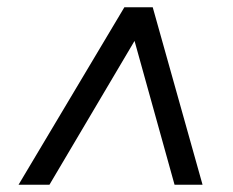

<svg xmlns="http://www.w3.org/2000/svg" viewBox="-20 -648 640 528"><path d="M31 -140 322 -628H400L537 -140H460L334 -593H384L116 -140Z"/></svg>

Font: Nunito Sans 12pt SemiBold
Style: Italic
Weight: 600
Italic angle: -9°
Designer: Vernon Adams
Foundry: Vernon Adams
Version: Version 3.101;gftools[0.9.27]